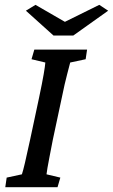

<svg xmlns="http://www.w3.org/2000/svg" viewBox="-20 -780 471 800"><path d="M2 0 7.8 -40 71.3 -53.7Q76.2 -68.4 84 -101.6Q91.8 -134.8 105.5 -198.2L142.6 -372.1Q156.2 -436.5 162.1 -471.2Q168 -505.9 168.9 -519.5L111.3 -533.2L123 -573.2H342.8L336.9 -533.2L272.5 -519.5Q269.5 -506.8 259.8 -470.7Q250 -434.6 237.3 -372.1L200.2 -198.2Q191.4 -153.3 186 -125Q180.7 -96.7 177.7 -80.1Q174.8 -63.5 173.8 -53.7L231.4 -40L219.7 0ZM87.9 -735.4 127.9 -759.8 278.3 -672.9H217.8L393.6 -759.8L430.7 -735.4L285.2 -631.8H203.1Z"/></svg>

Font: Crimson Pro Medium
Style: Italic
Weight: 500
Italic angle: -12°
Designer: Jacques Le Bailly
Foundry: Baron von Fonthausen
Version: Version 1.003